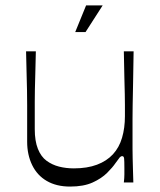

<svg xmlns="http://www.w3.org/2000/svg" viewBox="-20 -672 591 707"><path d="M238 15Q188 15 152.5 -5.5Q117 -26 98.5 -64Q80 -102 80 -150Q80 -195 80 -227Q80 -259 80 -285Q80 -311 79.5 -338Q79 -365 78 -399Q77 -433 76 -483H112Q111 -434 110 -401Q109 -368 108.5 -343.5Q108 -319 108 -298Q108 -277 108 -253.5Q108 -230 108 -196Q108 -153 119.5 -124Q131 -95 151.5 -80Q172 -65 197.5 -58.5Q223 -52 252 -52Q301 -52 337 -65.5Q373 -79 396 -104Q419 -129 429.5 -165Q440 -201 440 -244Q440 -268 440 -285.5Q440 -303 439.5 -325.5Q439 -348 438 -385Q437 -422 436 -483H472Q471 -411 470 -363.5Q469 -316 468.5 -285.5Q468 -255 468 -235Q468 -215 468 -199.5Q468 -184 468 -166Q468 -142 468 -124Q468 -106 468.5 -89Q469 -72 469.5 -51Q470 -30 471 0H436Q438 -17 438 -30Q438 -43 438 -53Q438 -80 437 -88.5Q436 -97 430 -97Q425 -97 421 -92.5Q417 -88 405 -71Q395 -56 374.5 -35.5Q354 -15 321 0Q288 15 238 15ZM257 -554 297 -652H358L295 -554Z"/></svg>

Font: Ojuju
Style: Regular
Weight: 400
Designer: Chisaokwu Joboson, Mirko Velimirovic
Foundry: Udi Foundry
Version: Version 1.000